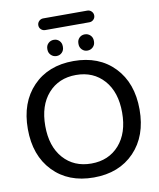

<svg xmlns="http://www.w3.org/2000/svg" viewBox="-108 -1124 1011 1218"><g transform="rotate(-10 397.0 -515.0)"><path d="M546.9 -844.7V-839.8Q546.9 -818.4 532.2 -804.2Q517.6 -790 496.6 -790Q475.6 -790 461.4 -804.7Q447.3 -819.3 447.3 -839.8V-844.7Q447.3 -866.2 461.4 -880.4Q475.6 -894.5 496.6 -894.5Q517.6 -894.5 532.2 -880.4Q546.9 -866.2 546.9 -844.7ZM247.1 -844.7Q247.1 -866.2 261.7 -880.4Q276.4 -894.5 297.4 -894.5Q318.4 -894.5 332.5 -880.4Q346.7 -866.2 346.7 -844.7V-839.8Q346.7 -818.4 332.5 -804.2Q318.4 -790 297.4 -790Q276.4 -790 261.7 -804.7Q247.1 -819.3 247.1 -839.8ZM539.1 -964.8H254.9Q239.3 -964.8 228 -975.6Q216.8 -986.3 216.8 -1002Q216.8 -1017.6 228 -1028.8Q239.3 -1040 254.9 -1040H539.1Q554.7 -1040 565.9 -1028.8Q577.1 -1017.6 577.1 -1002Q577.1 -986.3 565.9 -975.6Q554.7 -964.8 539.1 -964.8ZM576.7 -573.7Q508.8 -650.4 397 -650.4Q285.2 -650.4 217.3 -573.7Q149.4 -497.1 149.4 -365.2Q149.4 -233.4 217.3 -156.7Q285.2 -80.1 397 -80.1Q508.8 -80.1 576.7 -156.7Q644.5 -233.4 644.5 -365.2Q644.5 -497.1 576.7 -573.7ZM658.7 -92.3Q560.5 9.8 397 9.8Q233.4 9.8 135.3 -92.3Q37.1 -194.3 37.1 -365.2Q37.1 -536.1 135.3 -638.2Q233.4 -740.2 397 -740.2Q560.5 -740.2 658.7 -638.2Q756.8 -536.1 756.8 -365.2Q756.8 -194.3 658.7 -92.3Z"/></g></svg>

Font: Rounded Mgen+ 2p medium
Style: Regular
Weight: 500
Designer: [Source Han Sans]
Ryoko NISHIZUKA  (kana & ideographs); Paul D. Hunt (Latin, Greek & Cyrillic); Wenlong ZHANG  (bopomofo
Version: Version 1.059.20150602